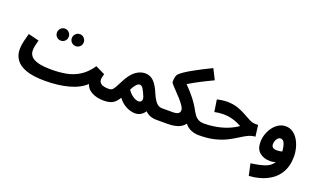

<svg xmlns="http://www.w3.org/2000/svg" viewBox="-91 -1267 3398 2044"><g transform="rotate(20 1608.0 -245.0)"><path d="M418 -439Q389 -439 369.5 -458.5Q350 -478 350 -505Q350 -534 369.5 -554.5Q389 -575 418 -575Q445 -575 464.5 -554.5Q484 -534 484 -505Q484 -478 464.5 -458.5Q445 -439 418 -439ZM588 -438Q559 -438 539 -457.5Q519 -477 519 -505Q519 -533 539 -553.5Q559 -574 588 -574Q615 -574 634.5 -553.5Q654 -533 654 -505Q654 -477 634.5 -457.5Q615 -438 588 -438Z M405 21Q271 21 190.5 -7.5Q110 -36 74 -87Q38 -138 38 -204Q38 -249 50.5 -300Q63 -351 74 -389L195 -359Q187 -331 180 -299Q173 -267 173 -240Q173 -203 196 -175Q219 -147 275 -131Q331 -115 431 -115V-113V-115Q518 -115 596 -129.5Q674 -144 742.5 -187Q811 -230 867 -313L974 -261Q968 -243 964.5 -226.5Q961 -210 961 -199Q961 -168 986.5 -149.5Q1012 -131 1074 -131Q1110 -131 1125.5 -112Q1141 -93 1141 -65Q1141 -34 1121.5 -14.5Q1102 5 1065 5Q985 5 929 -25Q873 -55 858 -108Q788 -42 670 -10.5Q552 21 405 21Z M1064 5 1074 -131Q1096 -131 1109.5 -141Q1123 -151 1138 -177.5Q1153 -204 1178 -253Q1225 -345 1277 -382.5Q1329 -420 1383 -420Q1440 -420 1480.5 -380.5Q1521 -341 1558 -251Q1583 -192 1611 -161.5Q1639 -131 1676 -131Q1711 -131 1727 -112Q1743 -93 1743 -65Q1743 -34 1723 -14.5Q1703 5 1666 5Q1582 5 1534 -45Q1518 -19 1490 -0.5Q1462 18 1420 18Q1396 18 1363.5 8.5Q1331 -1 1296.5 -24Q1262 -47 1231 -88Q1198 -32 1159.5 -13.5Q1121 5 1064 5ZM1290 -202Q1303 -180 1323.5 -160.5Q1344 -141 1368 -128Q1392 -115 1416 -115Q1437 -115 1447.5 -131.5Q1458 -148 1448 -178Q1430 -223 1411.5 -255Q1393 -287 1370 -287Q1350 -287 1329.5 -263.5Q1309 -240 1290 -202Z M1666 5 1676 -131H1794Q1843 -131 1860.5 -144.5Q1878 -158 1878 -180Q1878 -202 1858.5 -231Q1839 -260 1811 -291.5Q1783 -323 1754.5 -352Q1726 -381 1706.5 -403Q1687 -425 1687 -434Q1687 -502 1710 -526Q1745 -561 1834.5 -611.5Q1924 -662 2044 -720L2103 -603Q2010 -559 1945 -524.5Q1880 -490 1835 -462Q1892 -405 1937 -348Q1982 -291 2022 -217Q2043 -179 2064.5 -160.5Q2086 -142 2108 -136.5Q2130 -131 2151 -131Q2186 -131 2202 -112Q2218 -93 2218 -65Q2218 -34 2198 -14.5Q2178 5 2141 5Q2098 5 2055 -11.5Q2012 -28 1982 -68Q1953 -29 1905 -12Q1857 5 1785 5Z M2141 5 2151 -131Q2250 -131 2346 -156.5Q2442 -182 2523 -237Q2475 -265 2423 -280Q2371 -295 2313 -295Q2288 -295 2264 -292.5Q2240 -290 2214 -284L2193 -419Q2221 -426 2250.5 -430Q2280 -434 2307 -434Q2374 -434 2426.5 -416Q2479 -398 2521 -374Q2563 -350 2598.5 -332Q2634 -314 2668 -314H2699L2715 -187Q2669 -184 2629 -163.5Q2589 -143 2546 -115Q2503 -87 2448 -59.5Q2393 -32 2318.5 -13.5Q2244 5 2141 5Z M2791 230 2762 97Q2854 85 2917.5 64Q2981 43 3011 -7Q2997 -2 2981 1Q2965 4 2947 4Q2878 4 2831 -34Q2784 -72 2784 -150Q2784 -197 2799 -242Q2814 -287 2841 -323Q2868 -359 2904 -380.5Q2940 -402 2981 -402Q3027 -402 3062.5 -378.5Q3098 -355 3122.5 -315Q3147 -275 3160 -226Q3173 -177 3173 -126Q3173 -17 3126 59.5Q3079 136 2993 179Q2907 222 2791 230ZM2917 -176Q2917 -151 2933 -139.5Q2949 -128 2978 -128Q3008 -128 3037 -136Q3035 -187 3020 -224Q3005 -261 2975 -261Q2950 -261 2933.5 -234.5Q2917 -208 2917 -176Z"/></g></svg>

Font: Noto Sans Arabic SemCond
Style: Bold
Weight: 700
Width: 4
Designer: Monotype Design Team, Nadine Chahine, Nizar Qandah and Khaled Hosny
Foundry: Monotype Imaging Inc.
Version: Version 2.012; ttfautohint (v1.8.4.7-5d5b)